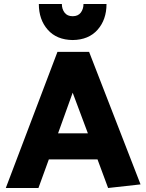

<svg xmlns="http://www.w3.org/2000/svg" viewBox="-20 -939 731 959"><path d="M343 -739Q263 -740 218.5 -790.5Q174 -841 174 -919H289Q289 -894 302.5 -876Q316 -858 343 -858Q370 -858 383.5 -876Q397 -894 397 -919H512Q512 -841 467.5 -790.5Q423 -740 343 -739ZM343 -476 270 -273H419ZM425 -680 682 -18 520 0 467 -143H224L172 0H9L267 -680Z"/></svg>

Font: Palanquin Dark SemiBold
Style: Regular
Weight: 600
Designer: Pria Ravichandran
Version: Version 1.001